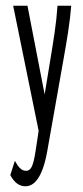

<svg xmlns="http://www.w3.org/2000/svg" viewBox="-20 -477 290 671"><path d="M69 174C101 174 129 141 145 52L202 -270C213 -332 224 -395 229 -457H181C177 -396 167 -336 157 -275L136 -147L76 -457H26L115 -20L113 -6C100 76 98 120 71 120C54 120 43 105 32 85L16 135C30 161 47 174 69 174Z"/></svg>

Font: Inconsolata UltraCondensed Thin
Style: Regular
Weight: 100
Width: 1
Monospace: yes
Designer: Raph Levien, Cyreal, Brenton Simpson
Foundry: Raph Levien, Cyreal, Google
Version: Version 3.100